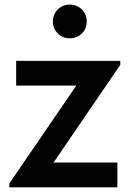

<svg xmlns="http://www.w3.org/2000/svg" viewBox="-20 -800 574 820"><path d="M20 -16.7 305.8 -434.3H49V-540H493.7V-523L208.7 -105.7H481.3V0H20ZM205.7 -708.3Q205.7 -728.4 215.2 -744.8Q224.8 -761.2 241.2 -770.8Q257.6 -780.3 278.1 -780.3Q298.5 -780.3 315.1 -770.8Q331.8 -761.2 341.1 -744.8Q350.5 -728.4 350.5 -708.3Q350.5 -688.3 341.1 -671.9Q331.8 -655.5 315.1 -646Q298.5 -636.4 278.1 -636.4Q257.6 -636.4 241.2 -646Q224.8 -655.5 215.2 -671.9Q205.7 -688.3 205.7 -708.3Z"/></svg>

Font: Tap Sans
Style: Regular
Weight: 400
Designer: Tap Payments
Foundry: Tap Payments
Version: Version 1.001;Glyphs 3.1.2 (3151)